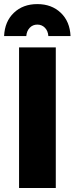

<svg xmlns="http://www.w3.org/2000/svg" viewBox="-27 -937 371 957"><path d="M68 -700.6H251.1V0H68ZM104 -757.1H-6.6Q-3.4 -829.9 42.1 -873.2Q87.6 -916.6 159 -916.6Q230.4 -916.6 275.9 -873.2Q321.4 -829.9 324.6 -757.1H214Q212.4 -782.7 197 -798.6Q181.6 -814.4 159 -814.4Q136.4 -814.4 121.2 -798.6Q106 -782.7 104 -757.1Z"/></svg>

Font: Alexandria
Style: Regular
Weight: 400
Designer: Mohamed Gaber
Foundry: Kief Type Foundry
Version: Version 5.100